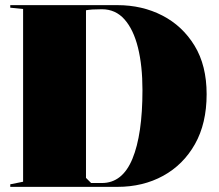

<svg xmlns="http://www.w3.org/2000/svg" viewBox="-20 -728 855 748"><path d="M437 -708Q534 -708 612.5 -667.5Q691 -627 738 -550Q785 -473 785 -361Q785 -247 739.5 -166.5Q694 -86 615.5 -43Q537 0 437 0H20V-10L70 -20V-693L20 -698V-708ZM377 -692Q356 -692 340.5 -691Q325 -690 315 -688V-35L335 -15H377Q457 -15 496 -109.5Q535 -204 535 -377Q535 -472 517.5 -542.5Q500 -613 465 -652.5Q430 -692 377 -692Z"/></svg>

Font: Kalnia Thin
Style: Bold
Weight: 700
Version: Version 1.105